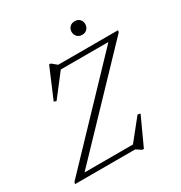

<svg xmlns="http://www.w3.org/2000/svg" viewBox="-210 -996 1093 1161"><g transform="rotate(-30 336.0 -415.0)"><path d="M681 -676 677 -662 64 -21 58 -32.5H413L527.5 -175.5L546.5 -171.5L457 23.5H445.5L410 0H-10.5L-6 -14L605 -654.5L618.5 -643.5H262L144.5 -491L127.5 -496.5L216 -705H227.5L262.5 -676ZM479.5 -760Q458 -760 445 -773.8Q432 -787.5 432 -807Q432 -827 445 -840.8Q458 -854.5 480.5 -854.5Q502 -854.5 514.8 -841.2Q527.5 -828 527.5 -808Q527.5 -788 514.8 -774Q502 -760 479.5 -760Z"/></g></svg>

Font: Newsreader 16pt 16pt Light
Style: Italic
Weight: 300
Italic angle: -17°
Version: Version 1.003